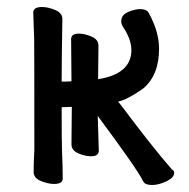

<svg xmlns="http://www.w3.org/2000/svg" viewBox="-20 -509 540 548"><path d="M414 19Q394 19 389 9Q372 -26 259 -178L262 -79Q262 -63 240 -63Q222 -63 203 -71.5Q184 -80 184 -97L185 -204L156 -203Q156 -100 157 -79Q159 -34 159 1Q159 16 134 16Q117 16 96.5 7.5Q76 -1 76 -18Q76 -43 78 -81Q78 -376 77.5 -397Q77 -418 76 -440.5Q75 -463 75 -473Q75 -489 100 -489Q117 -489 137.5 -480.5Q158 -472 158 -455Q156 -337 156 -276Q171 -276 184 -277L183 -397Q183 -413 205 -413Q222 -413 241.5 -404.5Q261 -396 261 -379L260 -283Q355 -298 355 -366Q355 -396 332 -431Q326 -440 326 -448Q326 -466 345 -474.5Q364 -483 380 -483Q398 -483 404 -473Q434 -419 434 -370Q434 -293 387 -255Q342 -224 317 -219L326 -208Q415 -89 471 -25Q477 -23 477 -15Q477 -2 455 8.5Q433 19 414 19Z"/></svg>

Font: LXGW WenKai Mono TC
Style: Bold
Weight: 700
Designer: LXGW / Fontworks Inc.
Foundry: LXGW / Fontworks Inc.
Version: Version 1.330